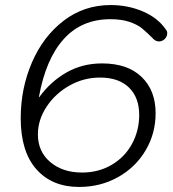

<svg xmlns="http://www.w3.org/2000/svg" viewBox="-20 -730 685 760"><path d="M62 -262Q62 -380 106.5 -483Q151 -586 232 -648Q313 -710 418 -710Q486 -710 545 -685Q604 -660 636 -614Q642 -607 642 -599Q642 -585 632 -575.5Q622 -566 609 -566Q595 -566 583 -580Q558 -605 540.5 -619Q523 -633 492 -643.5Q461 -654 417 -654Q303 -654 232 -575Q161 -496 134 -346L135 -345Q180 -407 243 -443Q306 -479 384 -479Q485 -479 540.5 -425.5Q596 -372 596 -282Q596 -202 556.5 -135Q517 -68 447.5 -29Q378 10 293 10Q186 10 124 -60Q62 -130 62 -262ZM531 -275Q531 -344 490.5 -383.5Q450 -423 376 -423Q311 -423 254.5 -391Q198 -359 164 -307Q130 -255 130 -198Q130 -130 179 -88.5Q228 -47 305 -47Q370 -47 422 -77.5Q474 -108 502.5 -160.5Q531 -213 531 -275Z"/></svg>

Font: Kodchasan Light
Style: Italic
Weight: 300
Italic angle: -10°
Version: Version 1.000; ttfautohint (v1.6)